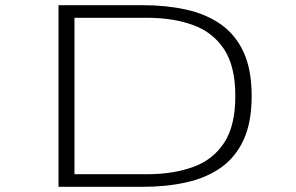

<svg xmlns="http://www.w3.org/2000/svg" viewBox="-20 -720 1140 740"><path d="M205.5 0V-700H530.5Q620 -700 696.5 -683.2Q773 -666.5 830 -627Q887 -587.5 918.5 -519.8Q950 -452 950 -350Q950 -248 918.5 -180.2Q887 -112.5 830 -73Q773 -33.5 696.5 -16.8Q620 0 530.5 0ZM267 -48.5H545.5Q647.5 -48.5 724.5 -76.5Q801.5 -104.5 844.2 -170.2Q887 -236 887 -350Q887 -464 844 -529.8Q801 -595.5 724.2 -623.5Q647.5 -651.5 545.5 -651.5H267Z"/></svg>

Font: Trispace Expanded ExtraLight
Style: Regular
Weight: 200
Width: 7
Designer: Tyler Finck
Foundry: Etcetera Type Company
Version: Version 1.210; ttfautohint (v1.8.3)